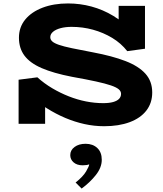

<svg xmlns="http://www.w3.org/2000/svg" viewBox="-20 -720 947 1115"><path d="M585 13Q527 13 470.5 0.5Q414 -12 359.5 -35Q305 -58 252.5 -91Q200 -124 151 -164L242 -155V-1H88V-257L197 -271Q237 -235 283.5 -207.5Q330 -180 379.5 -160.5Q429 -141 479.5 -131Q530 -121 579 -121Q614 -121 637 -127.5Q660 -134 671.5 -146Q683 -158 683 -175Q683 -190 669.5 -201.5Q656 -213 624 -224Q592 -235 537 -247Q482 -259 398 -274Q290 -295 222 -324.5Q154 -354 122 -397Q90 -440 90 -501Q90 -562 126.5 -606.5Q163 -651 227.5 -675.5Q292 -700 375 -700Q445 -700 511.5 -682Q578 -664 638.5 -627.5Q699 -591 749 -533L669 -529V-686H822V-437L719 -423Q683 -469 631.5 -500Q580 -531 520 -547.5Q460 -564 396 -564Q360 -564 332 -556.5Q304 -549 288 -535.5Q272 -522 272 -504Q272 -490 283.5 -479.5Q295 -469 322.5 -459.5Q350 -450 398 -440Q446 -430 520 -416Q632 -395 708.5 -365.5Q785 -336 824.5 -292Q864 -248 864 -183Q864 -122 830 -78Q796 -34 733 -10.5Q670 13 585 13ZM571 208Q571 253 536.5 296.5Q502 340 454 375L419 340Q462 306 480 275.5Q498 245 498 234Q493 237 482 238.5Q471 240 460 240Q427 240 407.5 223Q388 206 388 181Q388 152 413 133.5Q438 115 477 115Q519 115 545 139.5Q571 164 571 208Z"/></svg>

Font: BioRhyme SemiExpanded ExtraBold
Style: Regular
Weight: 800
Width: 6
Designer: Aoife Mooney
Foundry: Aoife Mooney Type
Version: Version 1.600;gftools[0.9.33]